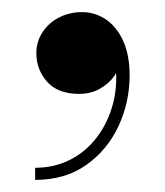

<svg xmlns="http://www.w3.org/2000/svg" viewBox="-20 -145 272 317"><path d="M38 152V132Q70 132 96.2 118.5Q122.5 105 140.8 80.5Q159 56 167 24.5Q175 -7 170 -44H176.5Q177.5 -32.5 169 -20Q160.5 -7.5 145.5 1.2Q130.5 10 110.5 10Q75.5 10 57.8 -10Q40 -30 40 -57.5Q40 -76 50 -91.5Q60 -107 77.2 -116Q94.5 -125 115.5 -125Q137 -125 155 -112.8Q173 -100.5 183.5 -77.2Q194 -54 194 -20.5Q194 24 175.5 63.5Q157 103 122.2 127.5Q87.5 152 38 152Z"/></svg>

Font: Bodoni Moda Medium
Style: Regular
Weight: 500
Designer: Owen Earl
Foundry: indestructible type
Version: Version 2.005